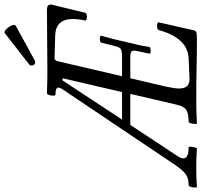

<svg xmlns="http://www.w3.org/2000/svg" viewBox="-107 -857 901 859"><g transform="rotate(-90 343.5 -427.5)"><path d="M-63 3Q-66 3 -66 -6Q-66 -15 -63 -24.5Q-60 -34 -56 -34Q-26 -34 -8 -46Q10 -58 34 -93L366 -587Q372 -595 376.5 -603Q381 -611 381 -617Q381 -630 349 -630Q345 -630 345 -639.5Q345 -649 348 -658.5Q351 -668 356 -668Q382 -667 408 -666.5Q434 -666 460 -666Q527 -666 593.5 -667Q660 -668 727 -668Q752 -668 752 -655Q752 -654 752.5 -651.5Q753 -649 752 -646L716 -497Q715 -492 706.5 -490Q698 -488 689.5 -490Q681 -492 681 -497Q685 -513 686.5 -527Q688 -541 688 -551Q688 -628 616 -631L514 -634Q502 -634 499 -619L432 -332H523Q546 -332 554.5 -338.5Q563 -345 568 -368L582 -424Q583 -429 591 -430.5Q599 -432 606.5 -430.5Q614 -429 613 -424Q606 -401 599 -373.5Q592 -346 586 -318Q578 -287 572 -259Q566 -231 563 -210Q562 -206 554 -204.5Q546 -203 539 -204.5Q532 -206 533 -210L544 -261Q549 -283 543.5 -289Q538 -295 515 -295H423L386 -138Q377 -96 377 -76Q377 -30 419 -30L510 -34Q559 -36 590.5 -71Q622 -106 638 -167Q640 -173 648.5 -174.5Q657 -176 665 -174.5Q673 -173 673 -168L637 -9Q635 -2 628 0.5Q621 3 604 3Q535 3 466.5 1.5Q398 0 329 0Q276 0 220 3Q218 3 218.5 -6Q219 -15 221.5 -24.5Q224 -34 228 -34Q266 -34 282 -45Q298 -56 305 -89L353 -295H214L73 -81Q44 -34 114 -34Q117 -34 116.5 -24.5Q116 -15 113.5 -6Q111 3 107 3Q64 0 22 0Q-21 0 -63 3ZM423 -598H413L238 -332H361ZM505 -724Q495 -718 487.5 -722.5Q480 -727 479.5 -735.5Q479 -744 488 -750L624 -856Q629 -860 637 -854.5Q645 -849 652 -839Q659 -829 661 -819.5Q663 -810 657 -807Z"/></g></svg>

Font: Junicode Two Beta Condensed
Style: Italic
Weight: 400
Width: 3
Italic angle: -9°
Version: Version 1.053; ttfautohint (v1.8.4)